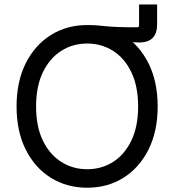

<svg xmlns="http://www.w3.org/2000/svg" viewBox="-20 -853 799 883"><path d="M379.4 -674.8V-737.8Q408.7 -737.8 426.3 -736.3Q443.8 -734.9 463.6 -732.7Q483.4 -730.5 517.1 -729Q550.8 -727.5 610.8 -727.5Q619.6 -727.5 619.6 -736.3V-832.5H702.6V-740.7Q702.6 -699.2 682.1 -678.5Q661.6 -657.7 619.6 -657.7Q600.1 -657.7 583.7 -660.2Q567.4 -662.6 543.9 -666Q520.5 -669.4 481.7 -672.1Q442.9 -674.8 379.4 -674.8ZM380.9 10.3Q287.1 10.3 213.6 -35.6Q140.1 -81.5 98.1 -165.5Q56.2 -249.5 56.2 -363.3Q56.2 -477.5 98.1 -561.5Q140.1 -645.5 213.6 -691.7Q287.1 -737.8 380.9 -737.8Q475.1 -737.8 548.1 -691.7Q621.1 -645.5 663.1 -561.5Q705.1 -477.5 705.1 -363.3Q705.1 -249.5 663.1 -165.5Q621.1 -81.5 548.1 -35.6Q475.1 10.3 380.9 10.3ZM380.9 -74.7Q446.3 -74.7 499.3 -107.9Q552.2 -141.1 583.7 -205.6Q615.2 -270 615.2 -363.3Q615.2 -457 583.7 -521.7Q552.2 -586.4 499.3 -619.6Q446.3 -652.8 380.9 -652.8Q315.4 -652.8 262.2 -619.4Q209 -585.9 177.5 -521.5Q146 -457 146 -363.3Q146 -270 177.5 -205.8Q209 -141.6 262.2 -108.2Q315.4 -74.7 380.9 -74.7Z"/></svg>

Font: Inter 18pt
Style: Regular
Weight: 400
Designer: Rasmus Andersson
Foundry: rsms
Version: Version 4.001;git-66647c0bb